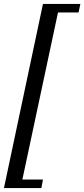

<svg xmlns="http://www.w3.org/2000/svg" viewBox="-27 -720 426 970"><path d="M190 -700H379L370 -657H266L86 187H190L182 230H-7Z"/></svg>

Font: PTSerifItalic
Style: Italic
Weight: 400
Italic angle: -12°
Designer: A.Korolkova, O.Umpeleva, V.Yefimov
Foundry: ParaType Ltd
Version: Version 1.000W OFL